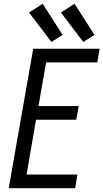

<svg xmlns="http://www.w3.org/2000/svg" viewBox="-20 -992 545 1012"><path d="M26 0 155 -735H505L493 -663H223L183 -433H395L382 -361H170L120 -72H388L376 0ZM251 -771 133 -926 205 -972 310 -808ZM419 -771 301 -926 373 -972 478 -808Z"/></svg>

Font: Iosevka SS08
Style: Italic
Weight: 400
Italic angle: -10°
Monospace: yes
Designer: Belleve Invis
Foundry: Belleve Invis
Version: 2.1.0; ttfautohint (v1.8.2)